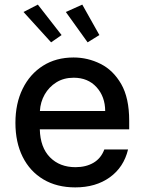

<svg xmlns="http://www.w3.org/2000/svg" viewBox="-20 -802 627 833"><path d="M306.5 11Q226.2 11 168 -23.8Q109.7 -58.6 78.3 -121.6Q46.9 -184.7 46.9 -269.2Q46.9 -353 78.3 -416.9Q109.7 -480.8 166.4 -516.7Q223 -552.6 299 -552.6Q360.8 -552.6 416 -525Q471.2 -497.5 505.9 -437.3Q540.5 -377.1 540.5 -278.4V-240.8H152.7Q154.8 -161.9 197.1 -119.3Q239.3 -76.7 307.5 -76.7Q353 -76.7 385.7 -95.9Q418.3 -115.1 432.5 -153.4H535.5Q517 -76.3 456.3 -32.7Q395.6 11 306.5 11ZM153.1 -320.3H436.4Q436.1 -382.8 398.8 -423.8Q361.5 -464.8 299.7 -464.8Q256.7 -464.8 224.6 -444.8Q192.5 -424.7 173.8 -391.9Q155.2 -359 153.1 -320.3ZM360.1 -618.3 265.6 -750 337 -782 411.2 -649.9ZM201.7 -618.3 82 -750 144.2 -782 247.2 -649.9Z"/></svg>

Font: Inter Zeller Medium
Style: Regular
Weight: 500
Designer: Rasmus Andersson; Joe Bland
Foundry: zeller
Version: Version 3.015;git-dec3a8cb1